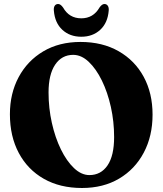

<svg xmlns="http://www.w3.org/2000/svg" viewBox="-20 -924 814 959"><path d="M382 -714.5Q491.5 -714.5 572.5 -668.2Q653.5 -622 697.8 -540.2Q742 -458.5 742 -351.5Q742 -244.5 698.2 -161.8Q654.5 -79 575.2 -32Q496 15 389.5 15Q279.5 15 198.8 -31Q118 -77 73.8 -160Q29.5 -243 29.5 -353.5Q29.5 -457 73.2 -538.8Q117 -620.5 196.2 -667.5Q275.5 -714.5 382 -714.5ZM550 -239.5Q550 -316.5 533.8 -389.8Q517.5 -463 488.8 -521.8Q460 -580.5 423.2 -615.2Q386.5 -650 345.5 -650Q288.5 -650 255.5 -601Q222.5 -552 222.5 -462Q222.5 -384 239 -310.2Q255.5 -236.5 284.2 -177.8Q313 -119 349.8 -84.2Q386.5 -49.5 426.5 -49.5Q484 -49.5 517 -97.8Q550 -146 550 -239.5ZM386 -832.5Q446 -832.5 477 -886.5Q489.5 -904 501.5 -904Q512.5 -904 518.5 -895Q524.5 -886 523 -871Q518 -809.5 480.5 -775Q443 -740.5 386 -740.5Q329 -740.5 291.5 -775Q254 -809.5 249 -871Q247.5 -886 253.2 -895Q259 -904 270.5 -904Q282.5 -904 295 -886.5Q325.5 -832.5 386 -832.5Z"/></svg>

Font: Fraunces 72pt Soft
Style: Bold
Weight: 700
Version: Version 1.000;[b76b70a41]